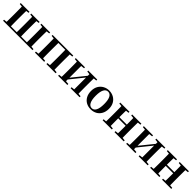

<svg xmlns="http://www.w3.org/2000/svg" viewBox="529 -2327 4119 4119"><g transform="rotate(45 2588.5 -268.0)"><path d="M105.9 0Q107.6 -25.5 108.1 -67.5Q108.6 -109.6 109.1 -154.8Q109.6 -200 109.6 -234.8V-301.2Q109.6 -335.7 109.1 -381.1Q108.6 -426.5 108.1 -468.7Q107.6 -511 105.9 -535.7H241.7Q240.7 -511 240 -468.7Q239.2 -426.5 238.8 -381.1Q238.4 -335.7 238.4 -301.2V-234.8Q238.4 -200 238.8 -154.8Q239.2 -109.6 240 -67.5Q240.7 -25.5 241.7 0ZM417.4 0Q419.1 -25.5 419.6 -67.5Q420.1 -109.6 420.6 -154.8Q421.1 -200 421.1 -234.8V-301.2Q421.1 -335.7 420.6 -381.1Q420.1 -426.5 419.6 -468.7Q419.1 -511 417.4 -535.7H550.3Q549.3 -511 548.5 -468.7Q547.8 -426.5 547.4 -381.1Q547 -335.7 547 -301.2V-234.8Q547 -200 547.4 -154.8Q547.8 -109.6 548.5 -67.5Q549.3 -25.5 550.3 0ZM725 0Q726 -25.5 726.5 -67.5Q727 -109.6 727.5 -154.8Q728 -200 728 -234.8V-301.2Q728 -335.6 727.5 -381Q727 -426.3 726.5 -468.5Q726 -510.7 725 -535.7H861Q860 -511 859.2 -468.7Q858.3 -426.4 857.8 -381Q857.3 -335.7 857.3 -301.2V-234.8Q857.3 -200 857.8 -154.7Q858.3 -109.4 859.2 -67.4Q860 -25.5 861 0ZM37.2 -506.8V-535.7H303.7V-506.8L206.8 -495.5H147.2ZM356.4 -506.8V-535.7H610.8V-506.8L513.7 -495.5H457.7ZM663.9 -506.8V-535.7H929.7V-506.8L821.3 -495.5H762.1ZM37.2 0V-29.9L146 -40.2H176.1V0ZM790.5 0V-40.2H821.3L929.7 -29.9V0ZM176.1 0V-33.6H790.5V0Z M1072.9 0Q1074.6 -25.5 1075.1 -67.5Q1075.6 -109.6 1076.1 -154.8Q1076.6 -200 1076.6 -234.8V-301.2Q1076.6 -335.7 1076.1 -381.1Q1075.6 -426.5 1075.1 -468.7Q1074.6 -511 1072.9 -535.7H1214.6Q1213.6 -510.7 1213.1 -468.5Q1212.6 -426.3 1212.1 -381Q1211.6 -335.6 1211.6 -301.2V-234.8Q1211.6 -200 1212.1 -154.8Q1212.6 -109.6 1213.1 -67.5Q1213.6 -25.5 1214.6 0ZM1421.4 0Q1422.4 -25.5 1422.9 -67.5Q1423.4 -109.6 1423.9 -154.8Q1424.4 -200 1424.4 -234.8V-301.2Q1424.4 -335.6 1423.9 -381Q1423.4 -426.3 1422.9 -468.5Q1422.4 -510.7 1421.4 -535.7H1561.9Q1560.9 -510.7 1560.4 -468.5Q1559.9 -426.3 1559.4 -381Q1558.9 -335.6 1558.9 -301.2V-234.8Q1558.9 -200 1559.4 -154.8Q1559.9 -109.6 1560.4 -67.5Q1560.9 -25.5 1561.9 0ZM1004.2 0V-29.9L1114 -40.2H1175.6L1284 -29.9V0ZM1352 0V-29.9L1461.5 -40.2H1524.1L1631.5 -29.9V0ZM1004.2 -506.8V-535.7H1143.9V-495.5H1114ZM1492.4 -495.5V-535.7H1631.3V-506.8L1524.1 -495.5ZM1143.9 -501.8V-535.7H1492.4V-501.8Z M1707.2 0V-29.9L1816 -40.2H1884.4L1986.8 -29.9V0ZM2085.6 0V-29.9L2182.5 -40.2H2250.3L2359 -29.9V0ZM1775.9 0Q1777.6 -25.5 1778.1 -67.4Q1778.6 -109.4 1779.1 -154.7Q1779.6 -200 1779.6 -234.8V-301.2Q1779.6 -335.7 1779.1 -381Q1778.6 -426.4 1778.1 -468.7Q1777.6 -511 1775.9 -535.7H1908.4V0ZM1879.7 -51.6 1831.4 -77.8H1856.4L2015.6 -274.4L2186 -485.4L2233.7 -460.9H2209.5L2045.2 -257.7ZM2157.8 0V-535.7H2289.6Q2288.6 -511 2288.1 -468.7Q2287.6 -426.4 2287.1 -381Q2286.6 -335.7 2286.6 -301.2V-234.8Q2286.6 -200 2287.1 -154.7Q2287.6 -109.4 2288.1 -67.4Q2288.6 -25.5 2289.6 0ZM1707.2 -506.8V-535.7H1986.8V-506.8L1884.7 -495.5H1817ZM2085.6 -506.8V-535.7H2359V-506.8L2250.5 -495.5H2182.8Z M2708 16.2Q2628.7 16.2 2567.5 -18.3Q2506.3 -52.8 2471.5 -117Q2436.6 -181.2 2436.6 -269.8Q2436.6 -359.1 2473.8 -422Q2511 -484.9 2572.9 -518.4Q2634.8 -551.9 2708 -551.9Q2782.1 -551.9 2844.1 -518.8Q2906 -485.6 2943.2 -422.7Q2980.4 -359.8 2980.4 -269.8Q2980.4 -180.5 2945 -116.3Q2909.6 -52 2848.4 -17.9Q2787.2 16.2 2708 16.2ZM2708 -17.5Q2769 -17.5 2802.4 -80.1Q2835.7 -142.6 2835.7 -268.1Q2835.7 -394.2 2802.4 -456.1Q2769 -518 2708 -518Q2647.7 -518 2614 -456.1Q2580.2 -394.2 2580.2 -268.1Q2580.2 -142.6 2614 -80.1Q2647.7 -17.5 2708 -17.5Z M3125.9 0Q3127.6 -25.5 3128.1 -67.5Q3128.6 -109.6 3129.1 -154.8Q3129.6 -200 3129.6 -234.8V-301.2Q3129.6 -335.7 3129.1 -381.1Q3128.6 -426.5 3128.1 -468.7Q3127.6 -511 3125.9 -535.7H3267.6Q3266.6 -510.7 3266.1 -467.8Q3265.6 -425 3265.1 -378Q3264.6 -331 3264.6 -291.8V-270.6Q3264.6 -217.9 3265.1 -165Q3265.6 -112.1 3266.1 -68.6Q3266.6 -25.1 3267.6 0ZM3486.6 0Q3488.6 -25.1 3489.1 -68.6Q3489.6 -112.1 3490.1 -165Q3490.6 -217.9 3490.6 -270.6V-291.8Q3490.6 -330.7 3490.1 -378Q3489.6 -425.4 3489.1 -468.1Q3488.6 -510.7 3486.6 -535.7H3628Q3627 -510.7 3626.5 -468.5Q3626 -426.3 3625.5 -381Q3625 -335.6 3625 -301.2V-234.8Q3625 -200 3625.5 -154.8Q3626 -109.6 3626.5 -67.5Q3627 -25.5 3628 0ZM3057.2 0V-29.9L3167 -40.2H3228.6L3336.8 -29.9V0ZM3057.2 -506.8V-535.7H3336.8V-506.8L3228.6 -495.5H3167ZM3418.2 0V-29.9L3526.9 -40.2H3589.5L3697.4 -29.9V0ZM3418.2 -506.8V-535.7H3697.4V-506.8L3589.5 -495.5H3526.9ZM3196.9 -265.9V-301H3557.1V-265.9Z M3772.2 0V-29.9L3881 -40.2H3949.4L4051.8 -29.9V0ZM4150.6 0V-29.9L4247.5 -40.2H4315.3L4424 -29.9V0ZM3840.9 0Q3842.6 -25.5 3843.1 -67.4Q3843.6 -109.4 3844.1 -154.7Q3844.6 -200 3844.6 -234.8V-301.2Q3844.6 -335.7 3844.1 -381Q3843.6 -426.4 3843.1 -468.7Q3842.6 -511 3840.9 -535.7H3973.4V0ZM3944.7 -51.6 3896.4 -77.8H3921.4L4080.6 -274.4L4251 -485.4L4298.7 -460.9H4274.5L4110.2 -257.7ZM4222.8 0V-535.7H4354.6Q4353.6 -511 4353.1 -468.7Q4352.6 -426.4 4352.1 -381Q4351.6 -335.7 4351.6 -301.2V-234.8Q4351.6 -200 4352.1 -154.7Q4352.6 -109.4 4353.1 -67.4Q4353.6 -25.5 4354.6 0ZM3772.2 -506.8V-535.7H4051.8V-506.8L3949.7 -495.5H3882ZM4150.6 -506.8V-535.7H4424V-506.8L4315.5 -495.5H4247.8Z M4567.9 0Q4569.6 -25.5 4570.1 -67.5Q4570.6 -109.6 4571.1 -154.8Q4571.6 -200 4571.6 -234.8V-301.2Q4571.6 -335.7 4571.1 -381.1Q4570.6 -426.5 4570.1 -468.7Q4569.6 -511 4567.9 -535.7H4709.6Q4708.6 -510.7 4708.1 -467.8Q4707.6 -425 4707.1 -378Q4706.6 -331 4706.6 -291.8V-270.6Q4706.6 -217.9 4707.1 -165Q4707.6 -112.1 4708.1 -68.6Q4708.6 -25.1 4709.6 0ZM4928.6 0Q4930.6 -25.1 4931.1 -68.6Q4931.6 -112.1 4932.1 -165Q4932.6 -217.9 4932.6 -270.6V-291.8Q4932.6 -330.7 4932.1 -378Q4931.6 -425.4 4931.1 -468.1Q4930.6 -510.7 4928.6 -535.7H5070Q5069 -510.7 5068.5 -468.5Q5068 -426.3 5067.5 -381Q5067 -335.6 5067 -301.2V-234.8Q5067 -200 5067.5 -154.8Q5068 -109.6 5068.5 -67.5Q5069 -25.5 5070 0ZM4499.2 0V-29.9L4609 -40.2H4670.6L4778.8 -29.9V0ZM4499.2 -506.8V-535.7H4778.8V-506.8L4670.6 -495.5H4609ZM4860.2 0V-29.9L4968.9 -40.2H5031.5L5139.4 -29.9V0ZM4860.2 -506.8V-535.7H5139.4V-506.8L5031.5 -495.5H4968.9ZM4638.9 -265.9V-301H4999.1V-265.9Z"/></g></svg>

Font: Early Summer Mincho VF
Style: Regular
Weight: 250
Designer: GuiWonder
Version: Version 1.002